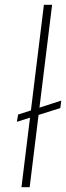

<svg xmlns="http://www.w3.org/2000/svg" viewBox="-20 -776 274 796"><path d="M234 -359 230 -328 50 -271 55 -301ZM162 -756H196L103 0H69Z"/></svg>

Font: Josefin Sans ExtraLight
Style: Italic
Weight: 250
Italic angle: -7°
Designer: Santiago Orozco
Foundry: Typemade
Version: Version 2.000